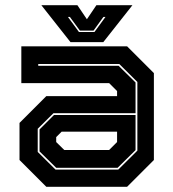

<svg xmlns="http://www.w3.org/2000/svg" viewBox="-20 -718 666 738"><path d="M158 0 55 -103V-245.5L158 -348.5H430V-368L399.5 -398.5H62V-540H468.5L571.5 -437V-103L468.5 0ZM196 -73 132 -136V-220.5L187.5 -276H501V-141L432 -73ZM193.5 -66H434.5L508 -139V-403L438.5 -472H127V-465H436L501 -401V-283H185.5L125 -223V-134ZM227 -141.5H399.5L430 -172V-212H217L196 -191V-172ZM251 -556 139 -698H277.5L314 -644L350.5 -698H489L377 -556ZM283.5 -595H343L385.5 -653H377.5L339.5 -600.5H287L248.5 -653H241Z"/></svg>

Font: Tourney ExtraBold
Style: Regular
Weight: 800
Designer: Tyler Finck
Foundry: Etcetera Type Co
Version: Version 1.015